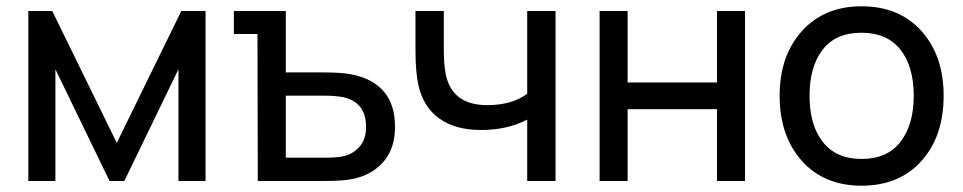

<svg xmlns="http://www.w3.org/2000/svg" viewBox="-20 -575 3058 610"><path d="M70 0V-540H146L351 -121L556 -540H633V0H547V-355L375 0H328L156 -355V0Z M799 0 798 -467H723V-540H888V-345H1004Q1065 -345 1095 -339Q1235 -312 1235 -172Q1235 -105 1200 -63Q1165 -21 1104 -7Q1072 0 1009 0ZM888 -74H1011Q1057 -74 1077 -80Q1105 -88 1124 -111Q1143 -134 1143 -172Q1143 -249 1072 -266Q1047 -271 1011 -271H888Z M1655 0V-195Q1592 -162 1508 -162Q1426 -162 1375 -199Q1324 -236 1309 -306Q1300 -347 1300 -417V-540H1390V-417Q1390 -372 1396 -340Q1416 -241 1528 -241Q1606 -241 1655 -277V-540H1745V0Z M1885 0V-540H1974V-313H2258V-540H2347V0H2258V-228H1974V0Z M2717 15Q2598 15 2527.5 -64Q2457 -143 2457 -271Q2457 -398 2528 -476.5Q2599 -555 2717 -555Q2837 -555 2907.5 -476.5Q2978 -398 2978 -271Q2978 -142 2907.5 -63.5Q2837 15 2717 15ZM2717 -70Q2799 -70 2841 -124.5Q2883 -179 2883 -271Q2883 -364 2840.5 -417.5Q2798 -471 2717 -471Q2635 -471 2593.5 -417Q2552 -363 2552 -271Q2552 -177 2594.5 -123.5Q2637 -70 2717 -70Z"/></svg>

Font: Manrope Medium
Style: Medium
Weight: 500
Designer: Mikhail Sharanda
Foundry: Mikhail Sharanda
Version: Version 4.000;hotconv 1.0.109;makeotfexe 2.5.65596